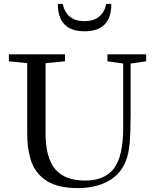

<svg xmlns="http://www.w3.org/2000/svg" viewBox="-20 -938 784 971"><path d="M272.5 -918H297.4Q305.7 -876.5 333.3 -853.8Q360.8 -831.1 406.7 -831.1Q498 -831.1 517.6 -918H543Q543 -779.8 407.7 -779.8Q272.5 -779.8 272.5 -918ZM373 13.2Q274.9 13.2 218.3 -22Q186.5 -41.5 165.3 -70.3Q144 -99.1 134.3 -133.5Q124.5 -168 121.1 -198Q117.7 -228 117.7 -264.2V-618.7L24.9 -627.9V-663.1H308.6V-627.9L210.4 -618.7V-264.2Q210.4 -140.6 259 -82.8Q307.6 -24.9 410.6 -24.9Q509.8 -24.9 556.4 -86.4Q603 -147.9 603 -292.5V-616.7L523.4 -627.9V-663.1H719.2V-627.9L640.6 -616.7V-357.9Q640.6 -268.1 635.7 -214.8Q630.9 -161.6 617.7 -127.4Q591.3 -57.1 527.6 -22Q463.9 13.2 373 13.2Z"/></svg>

Font: Elstob 8pt
Style: Regular
Weight: 400
Designer: Peter S. Baker
Version: Version 1.015